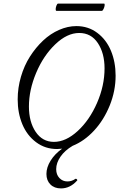

<svg xmlns="http://www.w3.org/2000/svg" viewBox="-20 -822 668 1076"><path d="M295.9 -761.2Q291.5 -762.7 292 -771.7Q292.5 -780.8 296.6 -791.3Q300.8 -801.8 305.2 -801.8H564Q567.4 -800.3 566.4 -791.3Q565.4 -782.2 560.3 -771.7Q555.2 -761.2 550.8 -761.2ZM299.8 13.2Q233.4 13.2 182.4 -24.9Q131.3 -63 105.2 -125.7Q79.1 -188.5 79.1 -265.1Q79.1 -329.6 97.4 -392.1Q115.7 -454.6 147.9 -505.1Q180.2 -555.7 221.4 -594.5Q262.7 -633.3 311.3 -654.5Q359.9 -675.8 408.2 -675.8Q474.6 -675.8 525.1 -637.9Q575.7 -600.1 601.8 -537.4Q627.9 -474.6 627.9 -397.9Q627.9 -312.5 595 -231Q562 -149.4 507.3 -90.3Q452.6 -31.2 387.2 -4.9Q343.3 21 319.1 55.9Q294.9 90.8 294.9 126Q294.9 156.7 313 175.8Q331.1 194.8 357.9 194.8Q382.3 194.8 402.8 180.2Q406.7 178.7 410.9 182.9Q415 187 412.1 189.9Q373 233.9 321.8 233.9Q284.7 233.9 262.5 211.7Q240.2 189.5 240.2 152.8Q240.2 116.2 263.4 78.6Q286.6 41 328.1 11.2Q308.6 13.2 299.8 13.2ZM282.2 -26.9Q349.1 -26.9 415.5 -87.9Q481.9 -148.9 523.9 -245.4Q565.9 -341.8 565.9 -439Q565.9 -523.9 528.3 -580.6Q490.7 -637.2 423.8 -637.2Q356 -637.2 289.6 -573.5Q223.1 -509.8 182.6 -413.6Q142.1 -317.4 142.1 -225.1Q142.1 -139.2 179.9 -83Q217.8 -26.9 282.2 -26.9Z"/></svg>

Font: Junicode SmCond Light
Style: Italic
Weight: 300
Width: 4
Italic angle: -11°
Designer: Peter S. Baker
Version: Version 2.206